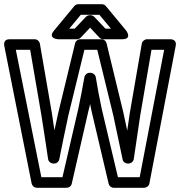

<svg xmlns="http://www.w3.org/2000/svg" viewBox="-27 -865 854 910"><path d="M169 -25 48 -629H116L169 -320C180 -250 191 -180 201 -111C203 -99 214 -90 226 -90H230C242 -90 252 -99 254 -110C268 -179 282 -250 297 -318L373 -629H434L510 -318C525 -249 539 -180 554 -110C556 -98 567 -90 578 -90H582C594 -90 605 -99 607 -111C617 -181 628 -252 638 -320L691 -629H751L635 -25H532L455 -350C444 -400 435 -450 427 -499C425 -511 413 -520 402 -520H398C385 -520 375 -510 373 -499C364 -449 355 -399 344 -349L269 -25ZM123 5C125 15 135 25 148 25H289C300 25 310 18 313 6L392 -339C395 -351 398 -360 400 -372C402 -362 405 -349 407 -338L488 6C490 16 500 25 512 25H656C666 25 679 17 681 5L806 -649C811 -676 788 -679 781 -679H670C659 -679 647 -670 645 -658L588 -328C584 -300 580 -275 576 -246C570 -273 564 -302 558 -330L478 -660C476 -670 466 -679 454 -679H353C343 -679 332 -672 329 -660L249 -330C243 -302 237 -275 231 -247L219 -328L162 -658C160 -669 150 -679 137 -679H18C-10 -679 -8 -656 -7 -649ZM327 -729H301L356 -795H444L499 -729H473L420 -785C415 -790 408 -793 402 -793H398C391 -793 384 -789 380 -785ZM338 -679C344 -679 351 -682 356 -687L400 -734L444 -687C448 -683 455 -679 462 -679H552C602 -679 571 -720 571 -720L475 -836C470 -842 463 -845 456 -845H344C337 -845 330 -842 325 -836L229 -720C197 -682 248 -679 248 -679Z"/></svg>

Font: Falling Sky
Style: Ou
Weight: 400
Designer: Paul D. Hunt
Foundry: Adobe Systems Incorporated
Version: Version 1.02